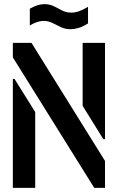

<svg xmlns="http://www.w3.org/2000/svg" viewBox="-20 -907 569 927"><path d="M321 -766Q295 -766 274 -776Q253 -786 233.5 -796Q214 -806 190 -806Q177 -806 160.5 -801Q144 -796 124 -784V-865Q145 -877 162.5 -882Q180 -887 194 -887Q220 -887 240 -877Q260 -867 280 -856.5Q300 -846 325 -846Q342 -846 361 -852.5Q380 -859 405 -874V-794Q380 -778 359 -772Q338 -766 321 -766ZM435 0 42 -630V-700H132L487 -130V0ZM42 0V-526H50L150 -366V0ZM479 -235 379 -396V-700H487V-235Z"/></svg>

Font: Stick No Bills ExtraLight SemiBold
Style: Regular
Weight: 600
Version: Version 2.000